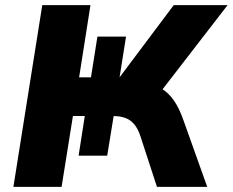

<svg xmlns="http://www.w3.org/2000/svg" viewBox="-20 -725 903 745"><path d="M32 0 144 -705H331L287 -425H333L358 -583H469L444 -425L654 -705H863L598 -362L535 -406Q578 -399 606.5 -381.5Q635 -364 655.5 -334Q676 -304 692 -258L784 0H589L524 -199Q510 -240 485 -257.5Q460 -275 416 -275H398L423 -287L396 -121H285L309 -275H263L219 0Z"/></svg>

Font: Nunito Sans 10pt Black
Style: Italic
Weight: 900
Italic angle: -9°
Designer: Vernon Adams
Foundry: Vernon Adams
Version: Version 3.101;gftools[0.9.27]